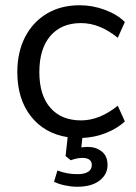

<svg xmlns="http://www.w3.org/2000/svg" viewBox="-20 -519 519 732"><path d="M294 7 290 43Q306 41 314 41Q346 41 368 58.5Q390 76 390 110Q390 146 359.5 169.5Q329 193 274 193Q253 193 228.5 188Q204 183 186 174L199 131Q235 145 275 145Q302 145 316 136Q330 127 330 110Q330 97 321 90Q312 83 295 83Q273 83 250 92L230 76L238 4Q149 -10 97.5 -76Q46 -142 46 -244Q46 -320 75.5 -377.5Q105 -435 158.5 -467Q212 -499 284 -499Q333 -499 380 -481.5Q427 -464 456 -435L429 -375Q360 -431 289 -431Q214 -431 172 -382Q130 -333 130 -244Q130 -156 172 -108Q214 -60 289 -60Q360 -60 429 -116L456 -56Q427 -29 384 -12Q341 5 294 7Z"/></svg>

Font: wassup Sans
Style: Regular
Weight: 400
Version: Version 2.001